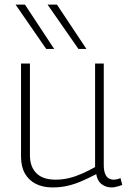

<svg xmlns="http://www.w3.org/2000/svg" viewBox="-20 -810 560 840"><path d="M210 10Q168 10 137 -5.5Q106 -21 89 -51Q72 -81 72 -125V-532H111V-130Q111 -81 139 -52.5Q167 -24 223 -24Q254 -24 282.5 -31Q311 -38 339 -50.5Q367 -63 396 -79V-532H434V-88Q434 -64 440 -49.5Q446 -35 456 -29.5Q466 -24 477 -24Q492 -24 507 -31L515 -1Q507 2 499 4.5Q491 7 483 8.5Q475 10 467 10Q444 10 425 -4Q406 -18 401 -48Q370 -32 339.5 -18.5Q309 -5 277.5 2.5Q246 10 210 10ZM182 -596 48 -790H89L217 -596ZM323 -596 188 -790H229L358 -596Z"/></svg>

Font: Georama ExtraCondensed Thin ExtraLight
Style: Regular
Weight: 250
Version: Version 1.001